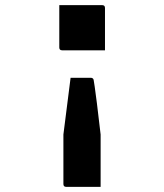

<svg xmlns="http://www.w3.org/2000/svg" viewBox="-20 -564 640 748"><path d="M211 -544H378Q389 -544 389 -533V-368H222Q211 -368 211 -379ZM255 -261H334Q339 -261 342 -258Q344 -257 345 -251.5Q346 -246 349 -226Q352 -206 357.5 -162Q363 -118 372 -40V164H238Q227 164 227 153V-40Q234 -96 241 -150.5Q248 -205 255 -261Z"/></svg>

Font: Recursive Mn Lnr St SmB
Style: Regular
Weight: 600
Monospace: yes
Version: Version 1.079;hotconv 1.0.112;makeotfexe 2.5.65598; ttfautoh